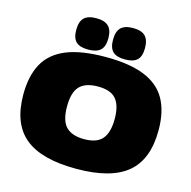

<svg xmlns="http://www.w3.org/2000/svg" viewBox="-130 -1056 1186 1195"><g transform="rotate(15 463.0 -459.0)"><path d="M465 10Q240 10 134 -77.5Q28 -165 28 -352Q28 -472 71.5 -551.5Q115 -631 211 -670.5Q307 -710 465 -710Q621 -710 716.5 -670.5Q812 -631 855.5 -552Q899 -473 899 -354Q899 -166 793.5 -78Q688 10 465 10ZM465 -181Q547 -181 582 -223Q617 -265 617 -352Q617 -437 582.5 -478.5Q548 -520 465 -520Q385 -520 347.5 -481Q310 -442 310 -351Q310 -258 348.5 -219.5Q387 -181 465 -181ZM582 -726Q528 -726 503.5 -749.5Q479 -773 479 -826Q479 -879 503.5 -903.5Q528 -928 582 -928Q636 -928 660.5 -903.5Q685 -879 685 -826Q685 -773 660.5 -749.5Q636 -726 582 -726ZM345 -726Q291 -726 266.5 -749.5Q242 -773 242 -826Q242 -879 266.5 -903.5Q291 -928 345 -928Q399 -928 424 -903.5Q449 -879 449 -826Q449 -773 424 -749.5Q399 -726 345 -726Z"/></g></svg>

Font: Georama Extended Black
Style: Regular
Weight: 900
Width: 7
Designer: Jean-Baptiste Levee
Foundry: Production Type
Version: Version 1.000